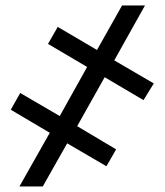

<svg xmlns="http://www.w3.org/2000/svg" viewBox="-20 -675 596 695"><path d="M50.3 0 160.2 -194.3 19 -277.8 53.2 -338.4 196.3 -254.9 295.4 -432.6 153.8 -516.1 189 -577.6 331.1 -494.1 421.9 -655.3H504.9L393.6 -456.5L536.6 -373L499.5 -312.5L358.9 -395.5L259.3 -218.3L400.4 -134.3L365.2 -73.2L223.1 -156.2L134.8 0Z"/></svg>

Font: Roboto Slab
Style: Regular
Weight: 400
Designer: Google
Version: Version 2.000; ttfautohint (v1.8.1.43-b0c9)